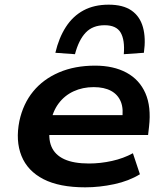

<svg xmlns="http://www.w3.org/2000/svg" viewBox="-20 -792 713 822"><path d="M345 10Q234 10 166 -25Q98 -60 72 -124.5Q46 -189 63 -274Q79 -348 122 -400.5Q165 -453 232.5 -482Q300 -511 387 -511Q466 -511 521.5 -481Q577 -451 602.5 -393Q628 -335 618 -249L614 -214H165L178 -299H524L502 -277Q510 -325 497.5 -356Q485 -387 455.5 -403Q426 -419 381 -419Q334 -419 295 -401Q256 -383 230.5 -348.5Q205 -314 197 -266L195 -255Q185 -201 200 -165Q215 -129 255 -110.5Q295 -92 361 -92Q410 -92 459.5 -103Q509 -114 549 -136L579 -46Q532 -17 469 -3.5Q406 10 345 10ZM301 -560 217 -566Q232 -630 262 -676.5Q292 -723 337.5 -747.5Q383 -772 445 -772Q507 -772 543 -747Q579 -722 592 -675.5Q605 -629 596 -566L510 -560Q515 -621 496.5 -652.5Q478 -684 428 -684Q377 -684 347 -652.5Q317 -621 301 -560Z"/></svg>

Font: Nunito Sans 7pt SemiExpanded
Style: Bold Italic
Weight: 700
Width: 6
Italic angle: -9°
Designer: Vernon Adams
Foundry: Vernon Adams
Version: Version 3.101;gftools[0.9.27]